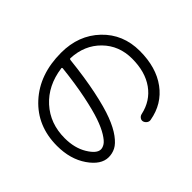

<svg xmlns="http://www.w3.org/2000/svg" viewBox="-146 -1000 1291 1291"><g transform="rotate(-45 500.0 -354.0)"><path d="M465.8 -651.4Q322.3 -631.8 236.3 -537.1Q150.4 -442.4 150.4 -302.7Q150.4 -209 190.4 -143.1Q230.5 -77.1 269.5 -77.1Q287.1 -77.1 306.6 -89.8Q326.2 -102.5 350.1 -141.1Q374 -179.7 395 -240.2Q416 -300.8 437.5 -404.8Q459 -508.8 473.6 -643.6Q473.6 -653.3 465.8 -651.4ZM269.5 -2.9Q197.3 -2.9 137.2 -89.8Q77.1 -176.8 77.1 -302.7Q77.1 -491.2 205.6 -608.9Q334 -726.6 540 -726.6Q706.1 -726.6 814.5 -623Q922.9 -519.5 922.9 -360.4Q922.9 -204.1 849.1 -104Q775.4 -3.9 646.5 18.6Q631.8 21.5 619.1 12.2Q606.4 2.9 602.5 -11.7Q599.6 -25.4 608.4 -37.1Q617.2 -48.8 631.8 -51.8Q734.4 -74.2 792 -154.8Q849.6 -235.4 849.6 -360.4Q849.6 -484.4 768.1 -567.4Q686.5 -650.4 558.6 -656.2Q551.8 -656.2 549.8 -647.5Q533.2 -493.2 508.8 -377Q484.4 -260.7 457.5 -190.9Q430.7 -121.1 398.4 -77.6Q366.2 -34.2 335.4 -18.6Q304.7 -2.9 269.5 -2.9Z"/></g></svg>

Font: Rounded Mgen+ 1mn regular
Style: Regular
Weight: 400
Designer: [Source Han Sans]
Ryoko NISHIZUKA  (kana & ideographs); Paul D. Hunt (Latin, Greek & Cyrillic); Wenlong ZHANG  (bopomofo
Version: Version 1.059.20150602